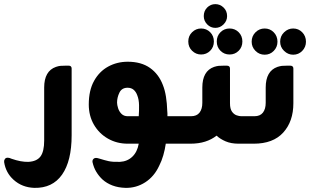

<svg xmlns="http://www.w3.org/2000/svg" viewBox="-110 -696 1502 930"><path d="M27 88Q68 86 86 62Q104 38 104 -15V-272Q104 -352 161 -372Q173 -376 182 -377Q191 -378 210 -378H222Q237 -378 237 -364V-41Q237 84 190.5 150Q144 216 56 214Q-3 212 -44 175Q-82 141 -90 89Q-91 81 -86.5 74.5Q-82 68 -74 68Q-68 68 -63 69.5Q-58 71 -54 73Q-8 89 27 88Z M701 -133H789V0H693Q689 28 681 56Q673 84 661 107Q637 159 593.5 187Q550 215 498 214Q463 213 435 202.5Q407 192 386 173Q369 157 356.5 136.5Q344 116 338 89Q337 80 342 74.5Q347 69 355 69Q360 69 365 70.5Q370 72 374 73Q396 80 416 84.5Q436 89 471 88Q507 86 531 63Q555 40 562 0H509Q456 0 413 -24.5Q370 -49 345 -92Q320 -135 320 -190Q320 -258 345.5 -304Q371 -350 414 -373.5Q457 -397 509 -397Q574 -397 616.5 -367Q659 -337 679 -284Q689 -259 694 -227Q699 -195 700 -160Q701 -153 701 -146.5Q701 -140 701 -133ZM457 -199Q457 -188 462 -172Q467 -156 478.5 -144.5Q490 -133 509 -133H562Q564 -159 563.5 -186.5Q563 -214 555 -234Q549 -251 537.5 -261Q526 -271 508 -271Q480 -271 468.5 -247.5Q457 -224 457 -199Z M933 -561Q910 -561 893.5 -578Q877 -595 877 -618Q877 -643 893.5 -659.5Q910 -676 933 -676Q956 -676 973 -659.5Q990 -643 990 -618Q990 -595 973 -578Q956 -561 933 -561ZM864 -432Q839 -432 820.5 -450Q802 -468 802 -495Q802 -522 820.5 -540Q839 -558 864 -558Q890 -558 908 -540Q926 -522 926 -495Q926 -468 908 -450Q890 -432 864 -432ZM940 -495Q940 -522 958 -540Q976 -558 1002 -558Q1028 -558 1046 -540Q1064 -522 1064 -495Q1064 -468 1046 -450Q1028 -432 1002 -432Q976 -432 958 -450Q940 -468 940 -495ZM1059 -133H1096V0H1046Q1009 0 982.5 -11.5Q956 -23 939 -39Q915 -20 883.5 -10Q852 0 812 0H778V-133H815Q843 -133 856.5 -150.5Q870 -168 870 -198V-272Q870 -352 927 -372Q940 -376 948.5 -377Q957 -378 976 -378H988Q1004 -378 1004 -364V-196Q1004 -169 1013.5 -155.5Q1023 -142 1036 -137.5Q1049 -133 1059 -133Z M1172 -431Q1146 -431 1127.5 -449.5Q1109 -468 1109 -494Q1109 -521 1127.5 -539.5Q1146 -558 1172 -558Q1198 -558 1216 -539.5Q1234 -521 1234 -494Q1234 -468 1216 -449.5Q1198 -431 1172 -431ZM1310 -431Q1285 -431 1266 -449.5Q1247 -468 1247 -494Q1247 -521 1266 -539.5Q1285 -558 1310 -558Q1336 -558 1354 -539.5Q1372 -521 1372 -494Q1372 -468 1354 -449.5Q1336 -431 1310 -431ZM1119 0H1085V-133H1122Q1150 -133 1163.5 -150.5Q1177 -168 1177 -198V-272Q1177 -352 1234 -372Q1247 -376 1255.5 -377Q1264 -378 1283 -378H1295Q1311 -378 1311 -364V-196Q1311 -108 1262 -54Q1213 0 1119 0Z"/></svg>

Font: Zain Black
Style: Regular
Weight: 900
Designer: Zain,Boutros
Foundry: Mobile Telecommunications Company (Zain), 2024
Version: Version 1.50; ttfautohint (v1.8.4)